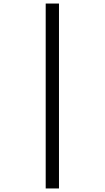

<svg xmlns="http://www.w3.org/2000/svg" viewBox="-20 -820 591 1084"><path d="M238 244V-800H313V244Z"/></svg>

Font: Noto Sans Malayalam Condensed
Style: Regular
Weight: 400
Width: 3
Designer: Jelle Bosma - Monotype Design Team
Foundry: Monotype Imaging Inc.
Version: Version 2.104; ttfautohint (v1.8.4.7-5d5b)